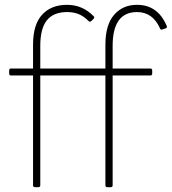

<svg xmlns="http://www.w3.org/2000/svg" viewBox="-20 -776 712 796"><path d="M125 0Q117 0 117 -8V-463H26Q18 -463 18 -471V-484Q18 -492 26 -492H117V-591Q117 -674 154.5 -715Q192 -756 258 -756Q322 -756 368 -709Q374 -704 367 -697L359 -689Q353 -683 347 -689Q327 -709 306 -717.5Q285 -726 258 -726Q202 -726 174.5 -692Q147 -658 147 -586V-492H417V-591Q417 -673 453 -714.5Q489 -756 548 -756Q634 -756 671 -669Q672 -668 672 -665Q672 -660 666 -658L653 -654Q652 -653 650 -653Q645 -653 643 -659Q613 -726 548 -726Q447 -726 447 -586V-492H603Q611 -492 611 -484V-471Q611 -463 603 -463H447V-8Q447 0 439 0H425Q417 0 417 -8V-463H147V-8Q147 0 139 0Z"/></svg>

Font: LINE Seed Sans KR Thin
Style: Regular
Weight: 250
Designer: LINE BX Design & Sandoll Inc & Dalton Maag Ltd
Foundry: Sandoll Inc.
Version: Version 1.000